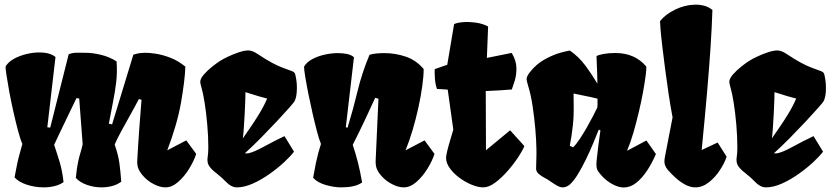

<svg xmlns="http://www.w3.org/2000/svg" viewBox="-20 -808 3644 838"><path d="M170.9 9.8Q133.3 9.8 97.7 -1.7Q62 -13.2 43.5 -33.7Q50.8 -73.2 55.4 -95Q60.1 -116.7 65.2 -134.5Q70.3 -152.3 77.6 -179.7Q68.8 -199.2 58.6 -237.8Q48.3 -276.4 38.1 -322Q27.8 -367.7 20 -410.6Q12.2 -453.6 7.8 -483.2Q3.4 -512.7 4.4 -518.1Q16.1 -537.6 40.8 -551.3Q65.4 -564.9 95 -572Q124.5 -579.1 150.9 -579.1Q199.2 -579.1 222.2 -559.1L186.5 -252.4L199.2 -251L279.8 -571.3Q296.9 -578.1 315.9 -577.9Q335 -577.6 356 -577.6Q383.3 -577.6 420.4 -568.8Q457.5 -560.1 488.8 -540Q492.2 -493.2 487.3 -450.7Q482.4 -408.2 473.4 -364Q464.4 -319.8 455.1 -268.1L469.2 -265.1L562 -569.3Q569.8 -571.8 580.6 -574.5Q591.3 -577.1 612.3 -577.6Q629.9 -578.1 659.2 -573.7Q688.5 -569.3 722.7 -556.4Q756.8 -543.5 789.1 -517.1Q786.6 -454.6 770 -360.1Q753.4 -265.6 710 -151.9L793 -195.3L836.4 -136.2Q826.2 -105 805.2 -71Q784.2 -37.1 757.3 -13.7Q730.5 9.8 702.1 9.8Q679.2 9.8 653.3 -3.2Q627.4 -16.1 609.4 -35.2Q592.3 -53.2 585 -69.6Q577.6 -85.9 579.1 -109.4Q583 -180.2 587.9 -246.3Q592.8 -312.5 597.7 -373L585.9 -375.5Q569.3 -343.3 547.6 -304.7Q525.9 -266.1 507.3 -231.7Q488.8 -197.3 480.5 -177.2Q496.6 -130.4 501.2 -95.2Q505.9 -60.1 509.3 -15.1Q492.7 -2.4 470 3.7Q447.3 9.8 423.3 9.8Q390.1 9.8 359.1 -1.2Q328.1 -12.2 311 -31.7Q315.4 -76.7 320.8 -101.3Q326.2 -126 331.5 -142.6Q336.9 -159.2 340.8 -178.7L325.7 -377.9L314 -379.9Q304.2 -359.9 290.5 -331.5Q276.9 -303.2 262.5 -273.2Q248 -243.2 235.6 -217.3Q223.1 -191.4 216.3 -175.8Q228.5 -140.1 240.2 -101.3Q252 -62.5 257.3 -13.2Q241.2 -1.5 218.3 4.2Q195.3 9.8 170.9 9.8Z M1013.7 9.8Q1001.5 9.8 989.3 3.4Q977.1 -2.9 961.9 -18.6Q957 -23.4 952.4 -28.1Q947.8 -32.7 942.9 -36.6Q932.6 -45.9 924.3 -52.2Q916 -58.6 912.1 -62Q892.1 -80.1 887.9 -93.8Q883.8 -107.4 886.5 -123.5Q889.2 -139.6 889.2 -165Q889.2 -213.4 884.5 -265.4Q879.9 -317.4 873 -360.1Q866.2 -402.8 859.9 -423.8Q854 -443.8 854 -450.2Q854 -464.8 870.1 -483.2Q886.2 -501.5 906.7 -517.6Q927.2 -533.7 939.5 -541.5Q954.1 -550.8 976.8 -561.5Q999.5 -572.3 1023.4 -580.1Q1047.4 -587.9 1064.9 -587.9Q1071.8 -587.4 1081.1 -584.5Q1090.3 -581.5 1103 -573.2Q1142.1 -547.4 1166.7 -534.2Q1191.4 -521 1211.4 -513.4Q1231.4 -505.9 1255.4 -497.1Q1262.7 -494.1 1266.1 -489.3Q1269.5 -484.4 1272.9 -461.9Q1276.9 -438 1275.4 -410.2Q1273.9 -382.3 1265.6 -366.2Q1262.7 -360.8 1241 -336.2Q1219.2 -311.5 1186.5 -276.6Q1153.8 -241.7 1117.4 -204.8Q1081.1 -168 1048.3 -138.7H1062.5Q1087.4 -143.6 1130.9 -167.5Q1174.3 -191.4 1221.7 -213.9L1263.2 -146Q1248.5 -126.5 1220.2 -100.1Q1191.9 -73.7 1156.2 -48.6Q1120.6 -23.4 1083.5 -6.8Q1046.4 9.8 1013.7 9.8ZM1039.6 -203.6Q1050.8 -220.2 1070.6 -248.5Q1090.3 -276.9 1111.1 -310.8Q1131.8 -344.7 1146 -377.9Q1119.6 -383.8 1051.3 -405.8Q1051.3 -395.5 1050.5 -370.4Q1049.8 -345.2 1048.1 -313.7Q1046.4 -282.2 1044.4 -252.9Q1042.5 -223.6 1040 -205.1Q1040 -204.6 1039.8 -204.3Q1039.6 -204.1 1039.6 -203.6Z M1469.2 9.8Q1438 9.8 1401.6 -0.7Q1365.2 -11.2 1346.7 -32.2Q1353.5 -71.8 1358.9 -97.2Q1364.3 -122.6 1369.4 -141.4Q1374.5 -160.2 1380.9 -179.7Q1373.5 -196.8 1364 -232.4Q1354.5 -268.1 1344.5 -312Q1334.5 -356 1325.9 -398.4Q1317.4 -440.9 1312.3 -472.7Q1307.1 -504.4 1307.1 -514.6Q1307.1 -515.6 1307.4 -516.6Q1307.6 -517.6 1307.6 -518.1Q1319.3 -537.6 1344 -550.5Q1368.7 -563.5 1398.2 -569.8Q1427.7 -576.2 1454.1 -576.2Q1477.1 -576.2 1495.4 -572.3Q1513.7 -568.4 1524.9 -558.1L1489.3 -252.4L1497.1 -251Q1521.5 -331.1 1540.8 -411.1Q1560.1 -491.2 1592.8 -568.8Q1606.9 -573.2 1623.5 -574.7Q1640.1 -576.2 1657.7 -576.2Q1705.1 -576.2 1750.5 -561Q1795.9 -545.9 1829.1 -506.8Q1829.1 -475.6 1823 -431.9Q1816.9 -388.2 1806.2 -338.9Q1795.4 -289.6 1781 -241Q1766.6 -192.4 1750 -151.9L1833 -195.3L1876.5 -136.2Q1866.2 -105 1845.2 -71Q1824.2 -37.1 1797.4 -13.7Q1770.5 9.8 1742.2 9.8Q1719.2 9.8 1693.4 -3.2Q1667.5 -16.1 1649.4 -35.2Q1632.3 -53.2 1625.5 -68.8Q1618.7 -84.5 1619.6 -107.9L1631.8 -377L1617.7 -381.3Q1593.8 -329.1 1570.3 -279.3Q1546.9 -229.5 1519.5 -175.8Q1531.7 -140.1 1541.7 -100.8Q1551.8 -61.5 1560.5 -11.7Q1543.9 0 1521 4.9Q1498 9.8 1469.2 9.8Z M2089.4 9.8Q2066.9 9.8 2039.3 -1.5Q2011.7 -12.7 1986.3 -31.2Q1960.9 -49.8 1944.3 -72.3Q1927.7 -94.7 1926.8 -117.2Q1926.8 -123.5 1929 -135.5Q1931.2 -147.5 1938 -172.6Q1944.8 -197.8 1958.5 -242.2L1934.1 -417L1887.2 -419.9Q1879.9 -439.9 1878.2 -466.3Q1876.5 -492.7 1877.4 -506.3L1932.1 -525.4L1961.9 -702.6Q1973.6 -709 1999.8 -711.2Q2025.9 -713.4 2056.4 -709.2Q2086.9 -705.1 2110.4 -692.4L2105 -555.2L2213.4 -577.1Q2233.4 -543.5 2233.9 -512.2Q2234.4 -481 2226.8 -456.3Q2219.2 -431.6 2213.9 -417.5Q2191.4 -415.5 2159.9 -413.6Q2128.4 -411.6 2100.1 -410.6L2101.1 -152.3L2206.5 -239.3L2268.6 -170.4Q2261.7 -152.3 2242.2 -122.6Q2222.7 -92.8 2196 -62.3Q2169.4 -31.7 2141.4 -11Q2113.3 9.8 2089.4 9.8Z M2703.6 10.3Q2681.2 10.7 2654.8 -3.2Q2628.4 -17.1 2608.4 -38.6Q2599.1 -48.3 2589.8 -61.5Q2580.6 -74.7 2584 -107.4Q2587.9 -144.5 2591.8 -175.3Q2595.7 -206.1 2600.6 -238.8L2593.3 -242.2Q2583 -216.3 2568.6 -181.6Q2554.2 -147 2536.9 -111.3Q2519.5 -75.7 2501.5 -46.4Q2483.4 -17.1 2466.3 -2Q2452.6 8.8 2439 9.8Q2425.8 10.3 2412.6 2.9Q2399.4 -4.4 2384.8 -14.6Q2373 -23.4 2357.9 -31.2Q2342.8 -39.1 2331.5 -48.8Q2320.3 -58.6 2319.8 -71.3Q2319.8 -81.5 2320.8 -108.9Q2321.8 -136.2 2321.3 -155.8Q2320.8 -194.3 2316.4 -245.4Q2312 -296.4 2304.2 -347.4Q2296.4 -398.4 2284.2 -436.5Q2278.3 -456.5 2278.3 -463.4Q2278.3 -473.1 2290.5 -490.2Q2320.3 -528.8 2358.2 -549.3Q2396 -569.8 2427 -578.1Q2458 -586.4 2467.3 -587.4Q2506.3 -560.5 2535.9 -520.5Q2565.4 -480.5 2587.4 -442.9Q2586.9 -486.3 2585.2 -518.8Q2583.5 -551.3 2583.5 -563Q2591.3 -568.4 2614.3 -572.5Q2637.2 -576.7 2665.5 -576.7Q2751 -576.7 2800.8 -517.6Q2801.8 -508.3 2798.1 -478.8Q2794.4 -449.2 2786.9 -407.7Q2779.3 -366.2 2768.3 -319.6Q2757.3 -272.9 2744.4 -228.5Q2731.4 -184.1 2716.8 -149.9L2801.3 -194.8L2842.8 -135.7Q2826.2 -96.7 2804.4 -63.7Q2782.7 -30.8 2757.3 -10.5Q2731.9 9.8 2703.6 10.3ZM2481.4 -165Q2495.1 -178.2 2510.7 -201.9Q2526.4 -225.6 2541.5 -252.2Q2556.6 -278.8 2568.8 -302.2Q2581.1 -325.7 2586.9 -338.4Q2587.9 -348.1 2587.9 -348.6Q2587.9 -349.1 2587.9 -353Q2587.9 -356.9 2587.9 -377.4Q2558.6 -384.8 2532.7 -389.6Q2506.8 -394.5 2483.4 -399.9L2483.9 -347.7Q2484.9 -303.2 2480.2 -259.8Q2475.6 -216.3 2466.8 -171.9Z M3015.1 9.8Q2992.7 9.8 2970.2 -2.4Q2947.8 -14.6 2928.2 -32.5Q2908.7 -50.3 2894 -67.4Q2886.7 -75.7 2882.3 -88.1Q2877.9 -100.6 2881.8 -121.6L2915.5 -295.9Q2906.7 -341.8 2898.4 -396.7Q2890.1 -451.7 2883.1 -506.1Q2876 -560.5 2870.6 -606.4Q2865.2 -652.3 2862.8 -681.9Q2860.4 -711.4 2860.8 -715.8Q2884.3 -745.6 2927.2 -766.4Q2970.2 -787.1 3013.7 -787.6Q3034.7 -788.1 3054.2 -782.7Q3073.7 -777.3 3089.4 -764.6Q3086.9 -687.5 3081.3 -602.5Q3075.7 -517.6 3066.4 -409.4Q3057.1 -301.3 3042.5 -153.3L3112.3 -186L3151.4 -124Q3142.1 -95.7 3121.6 -64.7Q3101.1 -33.7 3073.5 -12Q3045.9 9.8 3015.1 9.8Z M3322.8 9.8Q3310.5 9.8 3298.3 3.4Q3286.1 -2.9 3271 -18.6Q3266.1 -23.4 3261.5 -28.1Q3256.8 -32.7 3252 -36.6Q3241.7 -45.9 3233.4 -52.2Q3225.1 -58.6 3221.2 -62Q3201.2 -80.1 3197 -93.8Q3192.9 -107.4 3195.6 -123.5Q3198.2 -139.6 3198.2 -165Q3198.2 -213.4 3193.6 -265.4Q3189 -317.4 3182.1 -360.1Q3175.3 -402.8 3168.9 -423.8Q3163.1 -443.8 3163.1 -450.2Q3163.1 -464.8 3179.2 -483.2Q3195.3 -501.5 3215.8 -517.6Q3236.3 -533.7 3248.5 -541.5Q3263.2 -550.8 3285.9 -561.5Q3308.6 -572.3 3332.5 -580.1Q3356.4 -587.9 3374 -587.9Q3380.9 -587.4 3390.1 -584.5Q3399.4 -581.5 3412.1 -573.2Q3451.2 -547.4 3475.8 -534.2Q3500.5 -521 3520.5 -513.4Q3540.5 -505.9 3564.5 -497.1Q3571.8 -494.1 3575.2 -489.3Q3578.6 -484.4 3582 -461.9Q3585.9 -438 3584.5 -410.2Q3583 -382.3 3574.7 -366.2Q3571.8 -360.8 3550 -336.2Q3528.3 -311.5 3495.6 -276.6Q3462.9 -241.7 3426.5 -204.8Q3390.1 -168 3357.4 -138.7H3371.6Q3396.5 -143.6 3439.9 -167.5Q3483.4 -191.4 3530.8 -213.9L3572.3 -146Q3557.6 -126.5 3529.3 -100.1Q3501 -73.7 3465.3 -48.6Q3429.7 -23.4 3392.6 -6.8Q3355.5 9.8 3322.8 9.8ZM3348.6 -203.6Q3359.9 -220.2 3379.6 -248.5Q3399.4 -276.9 3420.2 -310.8Q3440.9 -344.7 3455.1 -377.9Q3428.7 -383.8 3360.4 -405.8Q3360.4 -395.5 3359.6 -370.4Q3358.9 -345.2 3357.2 -313.7Q3355.5 -282.2 3353.5 -252.9Q3351.6 -223.6 3349.1 -205.1Q3349.1 -204.6 3348.9 -204.3Q3348.6 -204.1 3348.6 -203.6Z"/></svg>

Font: Fruktur
Style: Regular
Weight: 400
Designer: Viktoriya Grabowska, Eben Sorkin
Foundry: Viktoriya Grabowska
Version: Version 1.008; ttfautohint (v1.8.4.7-5d5b)